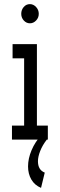

<svg xmlns="http://www.w3.org/2000/svg" viewBox="-20 -677 290 931"><path d="M38 0V-68H97V-394H41V-463H159V-68H212V0ZM125 -564Q108 -564 95.5 -577.5Q83 -591 83 -610Q83 -629 95 -643Q107 -657 125 -657Q142 -657 155 -643Q168 -629 168 -610Q168 -591 155 -577.5Q142 -564 125 -564ZM197 160 179 234Q148 221 132 193.5Q116 166 116 130Q116 92 133 51.5Q150 11 182 -24L207 0Q186 27 175 55Q164 83 164 105Q164 147 197 160Z"/></svg>

Font: Inconsolata UltraCondensed SemiBold
Style: Regular
Weight: 600
Width: 1
Monospace: yes
Designer: Raph Levien, Cyreal, Brenton Simpson
Foundry: Raph Levien, Cyreal, Google
Version: Version 3.001; ttfautohint (v1.8.2.53-6de2)